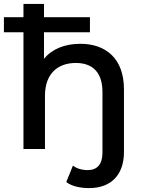

<svg xmlns="http://www.w3.org/2000/svg" viewBox="-31 -762 728 982"><path d="M429 -674H194V-742H89V-674H-11V-597H89V0H199V-272C199 -383 262 -440 357 -440C443 -440 493 -391 493 -292V19C493 78 466 108 418 108C388 108 361 100 342 85L308 169C336 191 380 200 425 200C540 200 603 129 603 16V-305C603 -464 509 -538 380 -538C300 -538 234 -511 194 -461V-597H429Z"/></svg>

Font: Montserrat-Alt1 SemBd
Style: Regular
Weight: 600
Designer: Differentunic
Foundry: Differentunic
Version: Version 7.222